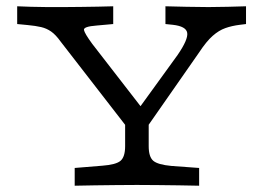

<svg xmlns="http://www.w3.org/2000/svg" viewBox="-20 -591 833 611"><path d="M404 -160.5 173.4 -458.1Q157.3 -480.6 142.7 -490.7Q128.2 -500.8 110.9 -504.8Q93.5 -508.9 67.7 -511.3L34.7 -514.5V-571Q50.8 -570.2 78.6 -569.4Q106.5 -568.5 129.8 -568.5H133.9H135.5Q158.1 -568.5 184.3 -568.5Q210.5 -568.5 237.9 -569Q265.3 -569.4 291.5 -569.8Q317.7 -570.2 340.3 -571V-514.5L287.1 -509.7Q245.2 -506.5 247.2 -495.6Q249.2 -484.7 273.4 -451.6L442.7 -233.1L409.7 -229L545.2 -416.1Q579 -465.3 575.8 -486.3Q572.6 -507.3 529.8 -512.1L506.5 -514.5V-571Q537.9 -570.2 573.4 -569.4Q608.9 -568.5 643.5 -568.5Q674.2 -568.5 705.2 -569.4Q736.3 -570.2 762.9 -571V-514.5L743.5 -512.1Q717.7 -508.9 697.2 -501.6Q676.6 -494.4 656.9 -477Q637.1 -459.7 613.7 -424.2L429.8 -160.5ZM410.5 -2.4Q382.3 -2.4 348.8 -2Q315.3 -1.6 281.9 -1.2Q248.4 -0.8 217.7 0V-56.5L305.6 -63.7Q349.2 -66.9 363.7 -79.4Q378.2 -91.9 378.2 -125.8V-250.8L422.6 -200.8L453.2 -244.4V-125.8Q453.2 -91.9 467.7 -79.4Q482.3 -66.9 525.8 -62.9L613.7 -56.5V0Q583.9 -0.8 550 -1.2Q516.1 -1.6 483.1 -2Q450 -2.4 421 -2.4H416.1Z"/></svg>

Font: Playfair 5pt SemiExpanded Light
Style: Regular
Weight: 300
Width: 6
Designer: Claus Eggers Sørensen
Foundry: Claus Eggers Sørensen
Version: Version 2.203